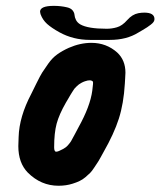

<svg xmlns="http://www.w3.org/2000/svg" viewBox="-20 -625 534 639"><path d="M460 -583Q494.1 -583 494.1 -561.5Q494.1 -556.6 491.2 -552.2Q488.3 -547.9 481.9 -543Q475.6 -538.1 469.7 -534.2Q463.9 -530.3 454.6 -524.9Q445.3 -519.5 440.4 -516.6Q401.4 -492.2 345.7 -492.2Q340.8 -492.2 330.6 -492.2Q320.3 -492.2 314.5 -492.2H312.5Q306.6 -492.2 300.8 -492.2Q294.9 -492.2 289.1 -492.2Q283.2 -492.2 279.3 -492.2Q223.6 -492.2 177.7 -517.6Q151.4 -532.2 136.7 -545.4Q122.1 -558.6 115.2 -577.1Q114.3 -579.1 114.3 -580.6Q114.3 -582 113.8 -583.5Q113.3 -585 113.3 -585.9Q113.3 -605.5 159.2 -605.5Q182.6 -605.5 203.1 -600.6Q215.8 -597.7 221.7 -590.3Q227.5 -583 228 -575.2Q228.5 -567.4 232.9 -558.6Q237.3 -549.8 247.1 -543.9Q272.5 -529.3 335 -529.3Q352.5 -529.3 369.1 -534.2Q386.7 -539.1 403.3 -558.1Q419.9 -577.1 440.4 -581.1Q451.2 -583 460 -583ZM72.3 -50.8Q41 -83 41 -138.7Q41 -144.5 41.5 -154.3Q42 -164.1 42 -168.9Q43.9 -236.3 84 -312.5Q86.9 -318.4 100.6 -346.2Q114.3 -374 120.6 -383.8Q127 -393.6 140.6 -413.1Q154.3 -432.6 170.9 -444.3Q187.5 -456.1 209 -465.8Q247.1 -482.4 284.2 -482.4Q334 -482.4 370.1 -450.2Q397.5 -424.8 397.5 -382.8Q397.5 -376 396.5 -363.8Q395.5 -351.6 395.5 -346.7Q391.6 -280.3 375.5 -230Q359.4 -179.7 324.2 -118.2Q321.3 -113.3 314.5 -100.6Q307.6 -87.9 303.7 -82.5Q299.8 -77.1 293 -66.4Q286.1 -55.7 279.8 -49.3Q273.4 -43 264.2 -35.2Q254.9 -27.3 244.6 -22.5Q234.4 -17.6 221.7 -13.7Q200.2 -6.8 174.8 -6.8Q116.2 -6.8 72.3 -50.8ZM199.2 -283.2Q176.8 -244.1 168.5 -213.4Q160.2 -182.6 160.2 -134.8Q160.2 -120.1 167 -120.1Q173.8 -120.1 189.5 -128.9Q199.2 -133.8 206.1 -141.6Q212.9 -149.4 216.3 -154.8Q219.7 -160.2 228 -176.3Q236.3 -192.4 241.2 -201.2Q280.3 -271.5 287.1 -323.2Q291 -351.6 289.1 -353.5Q282.2 -361.3 262.7 -354.5Q256.8 -352.5 251.5 -349.6Q246.1 -346.7 242.7 -344.2Q239.3 -341.8 234.4 -336.9Q229.5 -332 227.5 -329.6Q225.6 -327.1 220.7 -319.3Q215.8 -311.5 214.4 -309.1Q212.9 -306.6 207 -296.4Q201.2 -286.1 199.2 -283.2Z"/></svg>

Font: Essays1743
Style: BoldItalic
Weight: 700
Italic angle: -10°
Designer: Based on the typeface in a 1743 English translation of the essays of Montaigne.  PostScript/TrueType font designed by Jo
Version: Version 002.100